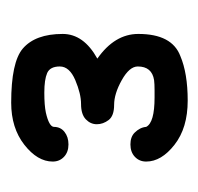

<svg xmlns="http://www.w3.org/2000/svg" viewBox="-26 -778 368 357"><g transform="rotate(-90 158.5 -600.0)"><path d="M164.1 -702.1Q140.6 -702.1 127 -699.2Q101.6 -693.4 100.6 -684.6Q100.6 -671.9 91.3 -664.6Q82 -657.2 67.9 -657.2Q53.7 -657.2 44.9 -665.5Q36.1 -673.8 36.1 -686.5Q36.1 -714.8 67.4 -739.3Q98.6 -763.7 145.5 -763.7Q220.7 -763.7 246.1 -742.2Q273.4 -718.8 273.4 -668Q273.4 -628.9 227.5 -603.5Q273.4 -571.3 273.4 -527.3Q273.4 -464.8 232.4 -449.2Q200.2 -435.5 149.4 -435.5Q98.6 -435.5 67.4 -460Q36.1 -484.4 36.1 -512.7Q36.1 -525.4 44.9 -533.7Q53.7 -542 67.9 -542Q82 -542 89.8 -534.2Q99.6 -524.4 100.6 -512.7Q108.4 -497.1 155.3 -497.1Q163.1 -497.1 168.9 -497.1Q180.7 -497.1 187.5 -498Q212.9 -502 212.9 -528.3Q212.9 -543.9 187.5 -558.1Q162.1 -572.3 141.6 -572.3Q121.1 -572.3 113.3 -582.5Q105.5 -592.8 105.5 -604.5Q105.5 -616.2 114.7 -625Q124 -633.8 143.1 -633.8Q162.1 -633.8 187.5 -644.5Q212.9 -655.3 212.9 -673.3Q212.9 -691.4 200.7 -696.8Q188.5 -702.1 164.1 -702.1Z"/></g></svg>

Font: Jura
Style: DemiBold
Weight: 600
Version: Version 2.5